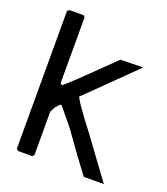

<svg xmlns="http://www.w3.org/2000/svg" viewBox="-125 -753 733 841"><g transform="rotate(20 241.5 -332.5)"><path d="M443.8 -539.1 231 -330.1 224.1 -325.2Q224.1 -310.5 321.8 -183.6L456.5 0H362.8Q314.9 -62.5 231.9 -179.7L164.6 -261.7H157.7Q157.7 -261.7 140.1 -242.2Q133.3 -230.5 127.4 -218.8V-15.6L119.6 -7.8H54.2L45.4 -15.6V-657.2L54.2 -665H119.6L127.4 -657.2V-351.6L136.2 -343.8L189 -391.6L338.4 -537.1Z"/></g></svg>

Font: Dehalvi Khush Khat
Style: Regular
Weight: 400
Version: Version 002.500